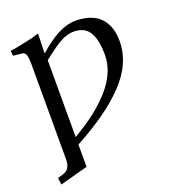

<svg xmlns="http://www.w3.org/2000/svg" viewBox="-125 -536 769 860"><g transform="rotate(-20 260.0 -106.5)"><path d="M305.2 -396Q275.9 -396 242.9 -378.2Q210 -360.4 153.8 -314.9V50.8Q270.5 -16.1 336.7 -92.3Q402.8 -168.5 402.8 -251Q402.8 -322.3 380.4 -359.1Q357.9 -396 305.2 -396ZM153.8 -439 150.9 -350.1H153.8Q252 -439 330.1 -439Q366.2 -439 394 -429.9Q421.9 -420.9 439 -406.2Q456.1 -391.6 466.8 -371.3Q477.5 -351.1 481.7 -330.6Q485.8 -310.1 485.8 -287.1Q485.8 -232.9 463.4 -182.6Q440.9 -132.3 396.2 -86.2Q351.6 -40 292.7 1.7Q233.9 43.5 153.8 86.9V192.9L21 229L17.1 204.1Q15.6 196.3 22 194.8L39.1 189.9Q61 183.6 70.1 169.4Q79.1 155.3 79.1 129.9V-320.8Q79.1 -356 74 -368.7Q68.8 -381.3 57.1 -382.8Q49.8 -383.3 35.6 -385Q21.5 -386.7 14.2 -387.2L12.2 -411.1Q56.2 -417.5 127 -434.1Q130.4 -435.5 138.2 -438Q146 -440.4 149.9 -441.9Q153.8 -441.9 153.8 -439Z"/></g></svg>

Font: Common Serif
Style: Regular
Weight: 400
Designer: Philipp H. Poll, Khaled Hosny
Foundry: Stefan Peev, Context Ltd.
Version: Version 1.026